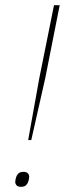

<svg xmlns="http://www.w3.org/2000/svg" viewBox="-20 -718 264 743"><path d="M89 -176 132 -415 189 -698H211L155 -415L101 -176ZM61 5Q49 5 44 -1Q39 -7 39 -14Q39 -17 40 -22.5Q41 -28 42 -31Q44 -39 50.5 -46Q57 -53 71 -53Q83 -53 88 -47Q93 -41 93 -34Q93 -31 92 -25.5Q91 -20 90 -17Q88 -9 81.5 -2Q75 5 61 5Z"/></svg>

Font: IBM Plex Sans Cond Thin
Style: Italic
Weight: 100
Width: 3
Italic angle: -11°
Designer: Mike Abbink, Paul van der Laan, Pieter van Rosmalen
Foundry: Bold Monday
Version: Version 1.3